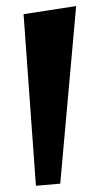

<svg xmlns="http://www.w3.org/2000/svg" viewBox="-20 -592 322 624"><path d="M96.7 11.7 56.6 -545.9 227.5 -572.3 175.8 4.9Z"/></svg>

Font: Ravi Prakash
Style: Regular
Weight: 400
Designer: Appaji Ambarisha Darbha
Version: Version 1.0.4; ttfautohint (v1.2.42-39fb)